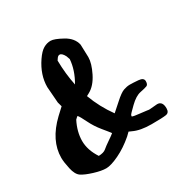

<svg xmlns="http://www.w3.org/2000/svg" viewBox="-163 -814 959 988"><g transform="rotate(-30 316.5 -320.0)"><path d="M611.8 -76.7Q611.8 -50.8 591.1 -47.4Q570.3 -43.9 504.4 -43.9Q438.5 -43.9 397.9 -63.5L382.3 -70.3L363.3 -51.8Q315.4 -10.7 266.4 12.7Q217.3 36.1 189.2 36.1Q161.1 36.1 118.4 22.9Q75.7 9.8 54.4 -4.4Q33.2 -18.6 24.2 -60.1Q15.1 -101.6 15.1 -126Q15.1 -228.5 110.4 -319.3L149.4 -355.5L142.1 -381.8L134.8 -477.5Q134.8 -549.3 181.6 -618.2Q204.6 -651.9 225.3 -663.8Q246.1 -675.8 268.1 -675.8Q290 -675.8 336.7 -649.9Q383.3 -624 392.6 -581.1L395 -505.9Q395 -469.7 368.9 -417.2Q342.8 -364.7 304.2 -343.8Q293.9 -338.4 288.6 -335.4Q317.9 -256.3 367.7 -187.5Q382.3 -199.7 417 -231.2Q451.7 -262.7 471.4 -269.5Q491.2 -276.4 509 -276.4Q526.9 -276.4 558.1 -273.9Q589.4 -271.5 589.4 -251Q589.4 -230.5 578.1 -226.1Q566.9 -221.7 537.6 -215.8Q508.3 -210 473.1 -175.8Q437.5 -141.6 436.5 -136.7L435.5 -129.4Q444.8 -125 479.5 -121.6Q514.2 -118.2 520.3 -116.7Q526.4 -115.2 533.7 -115.2L580.1 -119.1Q611.8 -119.1 611.8 -76.7ZM272.9 -590.8Q268.1 -590.8 263.4 -587.9Q258.8 -585 249 -569.3Q250 -490.2 265.1 -418Q302.7 -482.4 307.1 -544.9L299.8 -565.4Q286.6 -590.8 272.9 -590.8ZM151.4 -147.9Q151.4 -93.3 187.5 -38.6Q217.3 -39.6 230.5 -51Q243.7 -62.5 270.3 -80.6Q296.9 -98.6 305.2 -106Q297.4 -117.2 269.5 -150.9Q241.7 -184.6 223.1 -222.9Q204.6 -261.2 195.3 -271.5Q189.5 -267.6 180.2 -258.3Q151.9 -203.1 151.4 -148.4Z"/></g></svg>

Font: Drukaatie burti
Style: Bold
Weight: 700
Version: Version 0.14